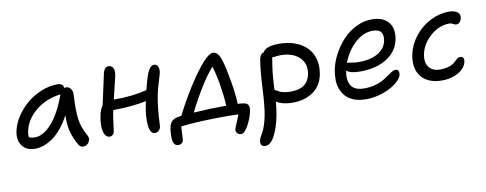

<svg xmlns="http://www.w3.org/2000/svg" viewBox="-66 -865 3667 1450"><g transform="rotate(-10 1767.5 -140.0)"><path d="M155.8 -20Q88.4 -20 56.4 -63.7Q24.4 -107.4 38.1 -173.8Q48.8 -228.5 83.5 -282.2Q118.2 -335.9 167 -377.4Q215.8 -418.9 278.6 -444.6Q341.3 -470.2 403.8 -470.2Q425.3 -470.2 437.3 -460.9Q449.2 -451.7 449.2 -434.1Q454.1 -436 463.9 -436Q486.8 -436 500 -417Q513.2 -397.9 511.2 -368.2Q504.4 -253.4 512.9 -186.8Q521.5 -120.1 561 -49.8Q575.7 -26.9 560.5 0Q545.4 26.9 516.1 26.9Q491.2 26.9 479 2.9Q449.2 -50.3 435.1 -100.1Q420.9 -149.9 422.9 -230Q394 -174.8 359.6 -133.1Q325.2 -91.3 290 -67.4Q254.9 -43.5 221.4 -31.7Q188 -20 155.8 -20ZM125 -160.2Q119.1 -132.8 123 -113.8Q137.7 -105 168 -105Q233.9 -105 299.3 -179.7Q364.7 -254.4 413.1 -391.1H411.1Q297.9 -376.5 220 -310.8Q142.1 -245.1 125 -160.2Z M727.1 -12.2Q692.4 -12.2 680.4 -58.8Q668.5 -105.5 683.1 -178.2Q692.9 -229.5 712.9 -253.9Q760.3 -470.2 763.2 -484.9Q767.6 -508.8 778.8 -523.4Q790 -538.1 806.2 -538.1Q830.6 -538.1 842 -517.3Q853.5 -496.6 845.2 -457Q840.3 -433.1 824 -367.4Q807.6 -301.8 803.2 -282.2H805.2Q950.7 -282.2 1058.1 -310.1Q1078.6 -393.6 1095.2 -435.1Q1118.2 -488.8 1147.9 -488.8Q1168.9 -488.8 1177.5 -468.8Q1186 -448.7 1180.2 -419.9Q1176.3 -401.4 1159.9 -350.3Q1143.6 -299.3 1138.2 -269Q1126.5 -212.4 1121.1 -157.5Q1115.7 -102.5 1114.3 -65.4Q1112.8 -28.3 1110.8 -18.1Q1107.9 -2 1095 9Q1082 20 1065.9 20Q1030.3 20 1022.9 -46.4Q1015.6 -112.8 1035.2 -205.1Q1039.1 -220.2 1040 -229Q940.9 -207 785.2 -205.1Q776.9 -162.6 769.8 -107.2Q762.7 -51.8 761.2 -44.9Q758.3 -30.3 749 -21.2Q739.7 -12.2 727.1 -12.2Z M1706.5 141.1Q1687 141.1 1676 127.4Q1665 113.8 1668.9 96.2Q1670.4 88.9 1677.2 73Q1684.1 57.1 1694.1 33.7Q1704.1 10.3 1710.9 -8.8Q1663.1 -11.2 1640.6 -11.2Q1395 -11.2 1269.5 5.9Q1268.1 25.4 1266.8 62Q1265.6 98.6 1264.6 105Q1263.7 120.6 1252.7 130.4Q1241.7 140.1 1224.6 140.1Q1203.1 140.1 1192.9 122.3Q1182.6 104.5 1182.6 76.2Q1181.6 58.1 1183.8 33.2Q1186 8.3 1189.9 -5.9Q1200.2 -58.6 1257.8 -68.8Q1261.2 -69.3 1270.3 -71Q1279.3 -72.8 1284.7 -73.2Q1313 -131.8 1357.7 -208Q1402.3 -284.2 1442.9 -342.8Q1476.6 -390.1 1501 -420.9Q1525.4 -451.7 1553.5 -476.3Q1581.5 -501 1600.6 -501Q1621.1 -501 1636.5 -483.6Q1651.9 -466.3 1663.6 -428.2Q1681.2 -371.1 1698.7 -269.5Q1716.3 -168 1719.7 -87.9Q1738.3 -87.9 1756.8 -85Q1786.6 -82 1797.1 -66.9Q1807.6 -51.8 1801.8 -19Q1790.5 34.7 1761.5 87.9Q1732.4 141.1 1706.5 141.1ZM1473.6 -249Q1416.5 -154.8 1381.8 -81.1Q1519 -89.8 1631.8 -89.8Q1627.4 -169.4 1611.8 -261Q1596.2 -352.5 1579.6 -397.9Q1522.5 -331.5 1473.6 -249Z M1870.1 261.2Q1851.1 261.2 1842 249.8Q1833 238.3 1837.4 214.8Q1839.8 202.6 1847.7 187.5Q1855.5 172.4 1864.3 157.5Q1873 142.6 1884 111.3Q1895 80.1 1903.3 40Q1917.5 -30.3 1924.6 -173.3Q1931.6 -316.4 1945.3 -390.1Q1951.7 -429.7 1980.5 -437Q2001.5 -481 2105.5 -481Q2173.3 -481 2228.3 -460.4Q2283.2 -439.9 2318.6 -403.3Q2354 -366.7 2367.4 -313.2Q2380.9 -259.8 2368.2 -196.8Q2352.1 -113.8 2287.6 -69.3Q2223.1 -24.9 2130.4 -24.9Q2053.2 -24.9 2006.3 -55.2Q2002.4 -8.3 1993.2 45.9Q1972.7 147.9 1941.2 204.6Q1909.7 261.2 1870.1 261.2ZM2033.2 -362.8Q2030.8 -349.6 2028.6 -336.9Q2026.4 -324.2 2024.7 -310.3Q2022.9 -296.4 2021.7 -286.4Q2020.5 -276.4 2019 -260.7Q2017.6 -245.1 2016.8 -237.8Q2016.1 -230.5 2015.1 -213.1Q2014.2 -195.8 2013.9 -190.7Q2013.7 -185.5 2012.5 -166.5Q2011.2 -147.5 2011.2 -144Q2017.1 -142.1 2027.3 -136Q2037.6 -129.9 2047.6 -124.3Q2057.6 -118.7 2080.1 -114.3Q2102.5 -109.9 2132.3 -109.9Q2260.3 -109.9 2281.2 -215.8Q2296.9 -293.9 2246.1 -344Q2195.3 -394 2100.1 -394Q2089.8 -394 2078.4 -392.8Q2066.9 -391.6 2054.2 -389.6Q2041.5 -387.7 2035.2 -387.2Q2035.2 -370.6 2033.2 -362.8Z M2681.2 45.9Q2632.8 45.9 2594.7 32.7Q2556.6 19.5 2532.7 -4.2Q2508.8 -27.8 2494.6 -60.3Q2480.5 -92.8 2479.2 -131.6Q2478 -170.4 2485.8 -213.9Q2498 -273.9 2529.3 -332.3Q2560.5 -390.6 2604.5 -437.3Q2648.4 -483.9 2706.8 -512.5Q2765.1 -541 2826.2 -541Q2911.1 -541 2952.9 -492.2Q2994.6 -443.4 2977.1 -356.9Q2964.8 -296.4 2921.1 -253.2Q2877.4 -210 2814 -189Q2750.5 -168 2672.9 -168Q2597.2 -168 2569.8 -193.8Q2555.2 -122.1 2581.1 -79.6Q2606.9 -37.1 2682.1 -37.1Q2725.6 -37.1 2763.4 -47.1Q2801.3 -57.1 2826.4 -71.5Q2851.6 -85.9 2871.6 -100.3Q2891.6 -114.7 2908 -124.8Q2924.3 -134.8 2936 -134.8Q2968.3 -134.8 2960.9 -91.8Q2956.5 -69.8 2931.2 -45.7Q2905.8 -21.5 2868.7 -1.2Q2831.5 19 2781.2 32.5Q2731 45.9 2681.2 45.9ZM2590.8 -250Q2597.7 -250 2624 -245.1Q2650.4 -240.2 2673.8 -240.2Q2765.6 -240.2 2822.3 -273.4Q2878.9 -306.6 2891.1 -366.2Q2898.9 -409.7 2881.6 -432.4Q2864.3 -455.1 2817.9 -455.1Q2746.6 -455.1 2682.1 -396Q2617.7 -336.9 2585.9 -250Z M3272.9 5.9Q3163.6 5.9 3112.5 -57.6Q3061.5 -121.1 3082.5 -225.1Q3098.1 -300.8 3147.5 -363.3Q3196.8 -425.8 3266.8 -461.4Q3336.9 -497.1 3411.6 -497.1Q3451.7 -497.1 3474.6 -480Q3497.6 -462.9 3490.7 -433.1Q3486.8 -414.6 3475.8 -403.3Q3464.8 -392.1 3449.7 -392.1Q3438.5 -392.1 3426.3 -400.1Q3414.1 -408.2 3398.9 -408.2Q3318.8 -408.2 3252.2 -349.1Q3185.5 -290 3169.9 -212.9Q3157.7 -150.9 3185.3 -114.5Q3212.9 -78.1 3271.5 -78.1Q3304.2 -78.1 3329.8 -85Q3355.5 -91.8 3369.6 -101.6Q3383.8 -111.3 3394 -121.3Q3404.3 -131.3 3413.1 -138.2Q3421.9 -145 3430.7 -145Q3449.7 -145 3457 -136Q3464.4 -127 3460.9 -106Q3450.7 -56.6 3397.2 -25.4Q3343.8 5.9 3272.9 5.9Z"/></g></svg>

Font: Shantell Sans Irregular
Style: Italic
Weight: 400
Italic angle: -11.31°
Designer: Stephen Nixon, Anya Danilova, Shantell Martin
Foundry: Arrow Type
Version: Version 1.006;[9816181b4]